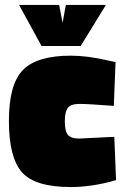

<svg xmlns="http://www.w3.org/2000/svg" viewBox="-20 -743 505 776"><path d="M266 -518Q335 -518 419 -498L447 -492L440 -315Q337 -323 302 -323Q267 -323 254.5 -307.5Q242 -292 242 -252.5Q242 -213 254.5 -198Q267 -183 299 -183L442 -190L449 -15Q353 13 266 13Q122 13 69 -46.5Q16 -106 16 -254.5Q16 -403 73 -460.5Q130 -518 266 -518ZM148 -557 57 -723H219L233 -651L246 -723H408L306 -557Z"/></svg>

Font: Titillium Web
Style: Black
Weight: 900
Version: Version 1.001;PS 35.000;hotconv 1.0.70;makeotf.lib2.5.55311